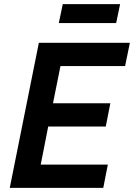

<svg xmlns="http://www.w3.org/2000/svg" viewBox="-20 -904 645 924"><path d="M27 0 167 -698H605L582 -586H271L235 -407H511L489 -295H212L176 -112H499L477 0ZM282 -884H558L539 -793H263Z"/></svg>

Font: IBM Plex Sans SmBld
Style: Italic
Weight: 600
Italic angle: -11°
Designer: Mike Abbink, Paul van der Laan, Pieter van Rosmalen
Foundry: Bold Monday
Version: Version 3.005